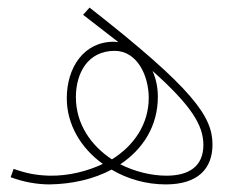

<svg xmlns="http://www.w3.org/2000/svg" viewBox="-20 -478 628 506"><path d="M417 8C502 8 540 -34 540 -97C540 -170 492 -242 216 -458L199 -439C233 -413 264 -389 292 -367C288 -367 284 -368 280 -368C200 -368 156 -299 156 -219C156 -149 194 -87 251 -46C211 -27 161 -14 110 -15C76 -16 49 -21 16 -33L8 -11C43 2 78 8 111 8C171 7 227 -6 274 -31C316 -6 366 8 417 8ZM180 -222C180 -286 212 -344 282 -344C342 -344 372 -278 372 -220C372 -151 333 -94 275 -58C220 -94 180 -151 180 -222ZM396 -223C396 -248 391 -271 382 -291C484 -200 516 -148 516 -96C516 -39 477 -15 419 -15C378 -15 335 -26 297 -45C357 -85 396 -146 396 -223Z"/></svg>

Font: Noto Sans Arabic UI Cn Th
Style: Regular
Weight: 100
Width: 3
Designer: Monotype Design Team, Nadine Chahine and Nizar Qandah
Foundry: Monotype Imaging Inc.
Version: Version 2.010